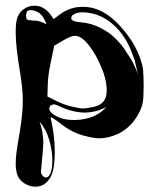

<svg xmlns="http://www.w3.org/2000/svg" viewBox="-20 -582 569 686"><path d="M121.1 -147.5C135.7 -130.9 147.5 -110.4 155.3 -84C163.1 -58.6 167 -33.2 167 -7.8C167 9.8 165 24.4 161.1 35.2C157.2 45.9 151.4 51.8 144.5 51.8C141.6 51.8 139.6 51.8 138.7 50.8C134.8 48.8 131.8 45.9 128.9 41C126 36.1 126 31.2 127 24.4C131.8 -27.3 134.8 -59.6 134.8 -70.3C134.8 -86.9 132.8 -102.5 129.9 -117.2C127 -129.9 124 -140.6 121.1 -147.5ZM168.9 -174.8C160.2 -180.7 156.2 -187.5 156.2 -194.3C156.2 -198.2 158.2 -201.2 160.2 -205.1C164.1 -207 168 -209 172.9 -209C176.8 -209 181.6 -207 188.5 -204.1C222.7 -187.5 254.9 -179.7 285.2 -179.7C307.6 -180.7 328.1 -184.6 346.7 -193.4C353.5 -196.3 357.4 -198.2 360.4 -201.2C349.6 -186.5 334 -175.8 313.5 -166C293 -158.2 270.5 -153.3 247.1 -153.3H243.2C212.9 -153.3 188.5 -160.2 168.9 -174.8ZM248 -454.1C262.7 -454.1 279.3 -443.4 296.9 -420.9C314.5 -398.4 330.1 -372.1 341.8 -341.8C355.5 -310.5 361.3 -283.2 361.3 -258.8C361.3 -242.2 357.4 -229.5 350.6 -220.7C343.8 -210.9 332 -204.1 315.4 -200.2C296.9 -196.3 283.2 -194.3 276.4 -194.3C263.7 -195.3 248 -198.2 228.5 -203.1C209 -209 191.4 -215.8 176.8 -223.6L149.4 -237.3L150.4 -271.5C150.4 -296.9 154.3 -327.1 162.1 -362.3L173.8 -418.9L204.1 -436.5C223.6 -448.2 238.3 -454.1 248 -454.1ZM271.5 -538.1C309.6 -538.1 343.8 -526.4 375 -502C406.2 -477.5 430.7 -444.3 448.2 -401.4C453.1 -388.7 457 -378.9 459 -373C461.9 -365.2 465.8 -346.7 472.7 -316.4C469.7 -326.2 464.8 -336.9 460 -347.7C455.1 -359.4 446.3 -375 433.6 -392.6C421.9 -412.1 409.2 -427.7 394.5 -442.4C380.9 -457 363.3 -469.7 340.8 -481.4C318.4 -493.2 294.9 -500 271.5 -502C246.1 -503.9 234.4 -508.8 234.4 -517.6C234.4 -523.4 238.3 -528.3 246.1 -532.2C253.9 -536.1 262.7 -538.1 271.5 -538.1ZM87.9 -545.9C100.6 -545.9 112.3 -542 122.1 -534.2C130.9 -527.3 138.7 -514.6 146.5 -495.1C134.8 -501 126 -504.9 120.1 -505.9C114.3 -507.8 105.5 -508.8 93.8 -508.8L89.8 -509.8H85.9C85 -509.8 84 -509.8 82 -509.8C81.1 -510.7 80.1 -510.7 79.1 -511.7C78.1 -511.7 78.1 -511.7 76.2 -512.7C76.2 -513.7 75.2 -514.6 74.2 -515.6C74.2 -516.6 74.2 -518.6 74.2 -519.5C73.2 -521.5 73.2 -523.4 73.2 -525.4C73.2 -538.1 77.1 -544.9 84 -544.9L85.9 -545.9ZM160.2 -530.3C144.5 -550.8 126 -561.5 104.5 -561.5H102.5C89.8 -561.5 78.1 -558.6 67.4 -550.8C56.6 -544.9 47.9 -534.2 43 -521.5C38.1 -509.8 36.1 -491.2 36.1 -466.8C36.1 -432.6 41 -388.7 49.8 -335C57.6 -291 61.5 -253.9 61.5 -221.7C61.5 -186.5 56.6 -142.6 46.9 -88.9C40 -49.8 36.1 -19.5 36.1 2C36.1 22.5 39.1 38.1 44.9 49.8C51.8 61.5 61.5 71.3 76.2 78.1C86.9 83 97.7 85 106.4 85C130.9 85 150.4 72.3 163.1 45.9C171.9 26.4 175.8 -2 175.8 -39.1C175.8 -78.1 170.9 -117.2 162.1 -155.3C161.1 -157.2 161.1 -159.2 161.1 -161.1C161.1 -162.1 161.1 -163.1 162.1 -163.1C165 -163.1 173.8 -157.2 188.5 -146.5C207 -131.8 223.6 -120.1 238.3 -113.3C252.9 -105.5 271.5 -98.6 293.9 -93.8C310.5 -89.8 324.2 -87.9 335.9 -87.9C355.5 -87.9 377 -92.8 401.4 -103.5C435.5 -120.1 460.9 -146.5 478.5 -182.6C485.4 -196.3 489.3 -208 490.2 -217.8C492.2 -227.5 493.2 -247.1 493.2 -275.4C493.2 -301.8 492.2 -320.3 491.2 -332C490.2 -344.7 486.3 -357.4 481.4 -372.1C468.8 -408.2 448.2 -443.4 420.9 -475.6C393.6 -507.8 366.2 -531.2 337.9 -543.9C319.3 -552.7 299.8 -557.6 277.3 -557.6H274.4C244.1 -557.6 215.8 -547.9 189.5 -527.3L171.9 -513.7Z"/></svg>

Font: Puffy Slushy
Style: Regular
Weight: 400
Designer: Intuisi Creative
Foundry: Intuisi Creative
Version: Version 001.000